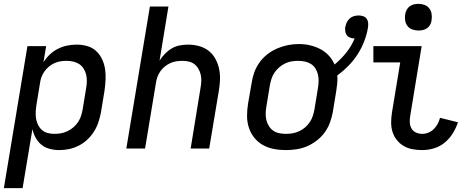

<svg xmlns="http://www.w3.org/2000/svg" viewBox="-25 -769 2445 994"><path d="M-5 205 117 -530H214L200 -447Q214 -469 233 -487Q252 -505 275 -516.5Q298 -528 322.5 -533Q347 -538 371 -538Q400 -538 426.5 -530.5Q453 -523 472.5 -505Q492 -487 503.5 -462.5Q515 -438 519 -411Q523 -384 521.5 -355.5Q520 -327 516 -299L498 -189Q493 -163 485 -138Q477 -113 462.5 -89.5Q448 -66 428 -47Q408 -28 383.5 -15.5Q359 -3 333.5 2.5Q308 8 281 8Q256 8 231.5 1.5Q207 -5 189 -20Q171 -35 159.5 -56Q148 -77 143 -101L92 205ZM257 -76Q274 -76 291 -79Q308 -82 324.5 -90Q341 -98 355 -110Q369 -122 379 -137Q389 -152 394.5 -169Q400 -186 403 -203L421 -313Q424 -330 424.5 -348Q425 -366 421 -382.5Q417 -399 408 -413.5Q399 -428 385.5 -437Q372 -446 355 -450Q338 -454 320 -454Q304 -454 288 -451.5Q272 -449 256.5 -442Q241 -435 228 -424Q215 -413 205 -399Q195 -385 189.5 -369.5Q184 -354 182 -338L164 -228Q161 -210 160 -191.5Q159 -173 161.5 -156Q164 -139 171.5 -123.5Q179 -108 191.5 -96.5Q204 -85 221.5 -80.5Q239 -76 257 -76Z M629 0 751 -735H847L801 -455Q813 -474 829 -490.5Q845 -507 864.5 -518.5Q884 -530 906 -534Q928 -538 949 -538Q978 -538 1005.5 -530.5Q1033 -523 1054.5 -506.5Q1076 -490 1089.5 -465.5Q1103 -441 1109 -414Q1115 -387 1114 -357.5Q1113 -328 1108 -299L1058 0H962L1013 -313Q1016 -330 1017 -347.5Q1018 -365 1014.5 -381Q1011 -397 1003 -411.5Q995 -426 982.5 -436Q970 -446 953.5 -450Q937 -454 919 -454Q903 -454 887 -451.5Q871 -449 856 -442Q841 -435 827.5 -424Q814 -413 804.5 -399Q795 -385 789.5 -369.5Q784 -354 782 -338L726 0Z M1454 8Q1422 8 1391.5 2Q1361 -4 1335.5 -18.5Q1310 -33 1291.5 -56Q1273 -79 1263.5 -108Q1254 -137 1254 -168.5Q1254 -200 1259 -231L1278 -341Q1282 -369 1292 -396Q1302 -423 1319.5 -447Q1337 -471 1360.5 -489Q1384 -507 1411 -518.5Q1438 -530 1466 -535.5Q1494 -541 1522 -541Q1552 -541 1580 -534.5Q1608 -528 1633 -515Q1658 -502 1677 -481.5Q1696 -461 1707 -435Q1741 -463 1768 -497Q1795 -531 1811 -570Q1811 -570 1811 -570Q1811 -570 1811 -570Q1799 -570 1788 -574Q1777 -578 1770.5 -586.5Q1764 -595 1762.5 -606.5Q1761 -618 1762 -629Q1762 -629 1762.5 -629Q1763 -629 1763 -629V-630Q1765 -642 1770.5 -653.5Q1776 -665 1785.5 -673.5Q1795 -682 1807.5 -685.5Q1820 -689 1832 -689Q1844 -689 1855.5 -685Q1867 -681 1873.5 -671.5Q1880 -662 1881 -650Q1882 -638 1880 -626Q1874 -590 1860.5 -555Q1847 -520 1826.5 -488Q1806 -456 1779 -428.5Q1752 -401 1721 -378Q1723 -358 1721 -338.5Q1719 -319 1716 -299L1698 -189Q1693 -161 1683 -134Q1673 -107 1656 -83.5Q1639 -60 1615 -41.5Q1591 -23 1564 -11.5Q1537 0 1509 4Q1481 8 1454 8ZM1455 -76Q1473 -76 1490 -79Q1507 -82 1523.5 -89.5Q1540 -97 1554.5 -109.5Q1569 -122 1579 -137Q1589 -152 1594.5 -169Q1600 -186 1603 -203L1621 -313Q1624 -331 1624.5 -349Q1625 -367 1621 -383.5Q1617 -400 1608 -414.5Q1599 -429 1584.5 -438Q1570 -447 1553 -450.5Q1536 -454 1518 -454Q1500 -454 1483 -451Q1466 -448 1450 -440Q1434 -432 1420 -420Q1406 -408 1396 -393Q1386 -378 1380.5 -361Q1375 -344 1372 -327L1354 -217Q1351 -200 1350.5 -182Q1350 -164 1354 -147.5Q1358 -131 1367 -116.5Q1376 -102 1389.5 -92.5Q1403 -83 1420.5 -79.5Q1438 -76 1455 -76Z M2161 8Q2136 8 2111 3.5Q2086 -1 2065.5 -13Q2045 -25 2030 -43.5Q2015 -62 2007.5 -85Q2000 -108 2000 -133.5Q2000 -159 2004 -185L2047 -446H1908V-530H2158L2099 -171Q2096 -154 2096.5 -136.5Q2097 -119 2105 -104.5Q2113 -90 2128.5 -83Q2144 -76 2161 -76Q2177 -76 2193 -82.5Q2209 -89 2221 -101Q2233 -113 2241 -128Q2249 -143 2253 -159L2346 -136Q2336 -106 2319 -78.5Q2302 -51 2277 -30.5Q2252 -10 2221.5 -1Q2191 8 2161 8ZM2141 -611Q2125 -611 2109.5 -616.5Q2094 -622 2084.5 -634.5Q2075 -647 2072.5 -663.5Q2070 -680 2073 -697Q2075 -708 2081 -719Q2087 -730 2097 -737Q2107 -744 2118.5 -746.5Q2130 -749 2141 -749Q2158 -749 2173 -743.5Q2188 -738 2197.5 -725.5Q2207 -713 2209.5 -696.5Q2212 -680 2209 -663Q2208 -652 2202 -641Q2196 -630 2186 -623Q2176 -616 2164.5 -613.5Q2153 -611 2141 -611Z"/></svg>

Font: Iosevka Curly Medium Extended
Style: Italic
Weight: 500
Width: 7
Italic angle: -9°
Monospace: yes
Designer: Belleve Invis
Foundry: Belleve Invis
Version: Version 11.1.0; ttfautohint (v1.8.3)